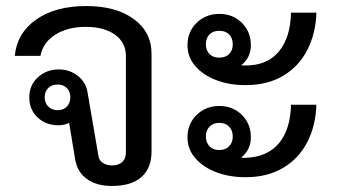

<svg xmlns="http://www.w3.org/2000/svg" viewBox="-20 -606 1130 636"><path d="M229 -78 209 -199Q193 -191 174 -191Q132 -191 104.5 -217Q77 -243 77 -283Q77 -324 105.5 -350Q134 -376 175 -376Q211 -376 238 -354.5Q265 -333 270 -300L306 -90Q308 -75 320.5 -66.5Q333 -58 351 -58Q373 -58 385 -69.5Q397 -81 397 -101V-421Q397 -465 361 -491Q325 -517 264 -517Q204 -517 163 -491Q122 -465 114 -421H29Q36 -496 99.5 -541Q163 -586 266 -586Q364 -586 423 -543Q482 -500 482 -427V-105Q482 -49 448.5 -19.5Q415 10 351 10Q300 10 268 -13Q236 -36 229 -78ZM213 -284Q213 -303 201.5 -314.5Q190 -326 171 -326Q152 -326 140 -314.5Q128 -303 128 -284Q128 -265 140 -253Q152 -241 171 -241Q190 -241 201.5 -253Q213 -265 213 -284Z M601 -456Q601 -501 631.5 -530.5Q662 -560 707 -560Q751 -560 781 -530.5Q811 -501 811 -456Q811 -415 779 -390Q785 -389 793 -389Q865 -389 903.5 -435Q942 -481 944 -564H1028Q1026 -495 998 -440.5Q970 -386 918 -355Q866 -324 793 -324Q740 -324 696.5 -340.5Q653 -357 627 -387Q601 -417 601 -456ZM751 -459Q751 -480 739 -492Q727 -504 706 -504Q686 -504 674 -492Q662 -480 662 -459Q662 -439 674 -427Q686 -415 706 -415Q727 -415 739 -427Q751 -439 751 -459ZM601 -151Q601 -196 631.5 -225.5Q662 -255 707 -255Q751 -255 781 -225.5Q811 -196 811 -151Q811 -110 779 -84Q785 -83 793 -83Q866 -86 904 -131.5Q942 -177 944 -259H1028Q1026 -190 998 -135.5Q970 -81 918 -50Q866 -19 793 -19Q740 -19 696.5 -35.5Q653 -52 627 -82Q601 -112 601 -151ZM751 -154Q751 -174 739 -186.5Q727 -199 706 -199Q686 -199 674 -186.5Q662 -174 662 -154Q662 -134 674 -121.5Q686 -109 706 -109Q727 -109 739 -121.5Q751 -134 751 -154Z"/></svg>

Font: Sarabun
Style: Regular
Weight: 400
Designer: Suppakit Chalermlarp | Katatrad Co.,Ltd.
Foundry: Cadson Demak Co.,Ltd.
Version: Version 1.000; ttfautohint (v1.6)